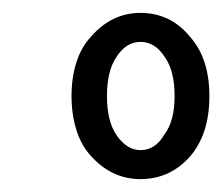

<svg xmlns="http://www.w3.org/2000/svg" viewBox="-20 -660 345 298"><path d="M198 -382Q154 -382 122 -417Q106 -434 98.5 -458.5Q91 -483 91 -511Q91 -539 98.5 -563Q106 -587 122 -604Q154 -640 198 -640Q244 -640 274 -604Q305 -570 305 -511Q305 -451 274 -416Q243 -382 198 -382ZM198 -427Q221 -427 235 -451Q251 -472 251 -511Q251 -550 236 -571Q221 -595 198 -595Q176 -595 161 -572Q146 -550 146 -511Q146 -472 161 -450Q177 -427 198 -427Z"/></svg>

Font: Junicode Two Beta Condensed Medium
Style: Italic
Weight: 500
Width: 3
Italic angle: -9°
Version: Version 1.053; ttfautohint (v1.8.4)